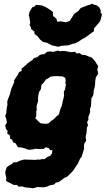

<svg xmlns="http://www.w3.org/2000/svg" viewBox="-20 -792 569 1034"><path d="M137 219 120 218 99 212 79 213 72 204H54L23 188L13 183L14 165L10 149L8 133L17 108L33 97L43 92L53 82H70L85 74L99 70L110 67L132 68H144L170 69L184 67L198 68L200 65H220L237 52L250 48L260 34L262 16L250 17L243 6L227 1L215 10L191 11L172 9L165 11L147 14H130L117 8L94 2L77 1L70 -10L64 -20L51 -25L45 -40L34 -46V-62L19 -73L21 -87L12 -98L8 -117L17 -132L14 -152L8 -167L14 -184L16 -208L20 -228L19 -245L24 -261L33 -283L40 -311L45 -323L57 -351L55 -358L64 -372L76 -389L82 -403L97 -411L96 -423L117 -439L128 -450L145 -463L152 -466L163 -479L182 -485L193 -495L202 -499L218 -500L234 -513L249 -515L268 -513L293 -520L302 -516L324 -518L348 -514L362 -511L384 -513L393 -504L409 -506L421 -497L441 -495L457 -488L472 -483L481 -475L496 -457L498 -452L509 -436L504 -418L509 -396L496 -375L493 -357L492 -337L490 -323L484 -300V-290L481 -277L472 -262L471 -236L470 -220L465 -207V-188L462 -178L456 -163V-146L449 -135L454 -117L448 -105L447 -91L446 -76L441 -55L444 -34L434 -19L432 -6L433 8L426 31L420 52L411 63L400 88L389 104L382 115L375 126L355 147L340 161L326 166L314 176L297 188L280 192L271 202L251 205L233 213L215 217L183 215L157 222ZM228 -125 242 -128 257 -142 272 -152 281 -162 298 -177 300 -187 306 -207 313 -223 317 -242 320 -255 323 -266 325 -279 324 -291V-300L330 -309L332 -321L335 -336L332 -344L334 -359L331 -373L316 -381H302L295 -382H281L263 -381L250 -378L237 -368L229 -366L219 -352L212 -343L202 -334V-321L199 -309L193 -301L189 -292L186 -276L185 -268V-247L178 -225L177 -212L178 -200L175 -192L176 -178L175 -167L170 -155L180 -146L186 -139L199 -128L209 -127ZM293 -540 277 -544 259 -548 232 -562 212 -566 195 -580 186 -592 180 -599 166 -609 165 -623 148 -635 146 -645 139 -659 143 -670 138 -699 135 -711 140 -730 154 -753 165 -756 174 -766 198 -764 208 -762 221 -756 226 -754 250 -739 265 -727 266 -706 284 -691 288 -675 308 -677 334 -672 355 -679 370 -702 380 -718 401 -732 415 -749 446 -761 460 -766 462 -765 474 -772 489 -766 500 -764 514 -753 523 -736 521 -725 529 -716 524 -692 518 -676 497 -651 487 -640 485 -623 476 -617 450 -598 438 -589 420 -580 405 -569 385 -559 368 -555 348 -548 309 -545Z"/></svg>

Font: Winky Rough
Style: Bold Italic
Weight: 700
Italic angle: -8.97852°
Designer: Simon Atzbach
Foundry: typofactur
Version: Version 1.206; ttfautohint (v1.8.4.7-5d5b)